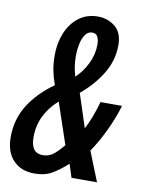

<svg xmlns="http://www.w3.org/2000/svg" viewBox="-87 -782 636 850"><g transform="rotate(10 231.0 -357.5)"><path d="M127.4 9.8Q66.4 9.8 31.2 -27.6Q-3.9 -64.9 -3.9 -131.3Q-3.9 -212.4 37.1 -276.9Q78.1 -341.3 148.9 -391.1Q137.7 -420.9 131.3 -453.1Q125 -485.4 125 -521.5Q125 -577.1 144 -623Q163.1 -668.9 199 -696.3Q234.9 -723.6 285.2 -723.6Q329.1 -723.6 362.1 -696.8Q395 -669.9 395 -614.7Q395 -545.4 358.6 -485.6Q322.3 -425.8 263.2 -377L312.5 -226.1Q340.3 -278.8 360.8 -352.5H457.5Q441.4 -297.4 413.6 -238.5Q385.7 -179.7 354 -133.3L407.2 0H292.5L273.4 -60.1Q241.2 -30.3 208 -10.3Q174.8 9.8 127.4 9.8ZM231.4 -443.8Q262.7 -473.6 283 -515.1Q303.2 -556.6 303.2 -601.6Q303.2 -621.6 296.1 -635.5Q289.1 -649.4 272 -649.4Q252.4 -649.4 240.5 -631.8Q228.5 -614.3 223.1 -588.4Q217.8 -562.5 217.8 -537.1Q217.8 -486.3 231.4 -443.8ZM148.9 -76.7Q178.7 -76.7 200.2 -95.2Q221.7 -113.8 240.7 -137.7L178.2 -322.8Q138.2 -287.6 116.9 -243.9Q95.7 -200.2 95.7 -148.4Q95.7 -76.7 148.9 -76.7Z"/></g></svg>

Font: Open Sans Condensed SemiBold
Style: Italic
Weight: 600
Width: 3
Italic angle: -12°
Designer: Monotype Design Team
Foundry: Monotype Imaging Inc.
Version: Version 3.000; ttfautohint (v1.8.4)